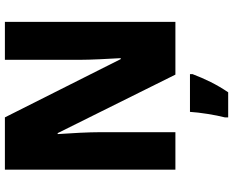

<svg xmlns="http://www.w3.org/2000/svg" viewBox="-106 -648 975 804"><g transform="rotate(-90 382.0 -246.5)"><path d="M692 0V-714H533V-402C533 -354 537 -282 540 -229H536L292 -714H73V0H230V-313C230 -363 226 -437 222 -493H226L471 0ZM473 72V61H315C313 100 302 169 292 207V221H397C431 171 453 124 473 72Z"/></g></svg>

Font: Noto Sans Bengali SemiCondensed ExtraBold
Style: Regular
Weight: 800
Width: 4
Designer: Joana Ranito - Universal Thirst; Jelle Bosma - Monotype Design Team
Foundry: Universal Thirst ehf.
Version: Version 3.000